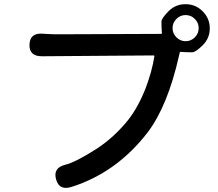

<svg xmlns="http://www.w3.org/2000/svg" viewBox="-20 -860 1040 918"><path d="M321 34Q263 52 248 -3Q233 -57 291 -72Q341 -84 441 -148Q526 -203 594 -288Q642 -350 677 -440Q707 -520 718 -590Q719 -595 714 -595L180 -591Q119 -591 121 -647Q123 -703 183 -699L198 -698Q227 -696 256 -696L750 -698Q755 -698 754 -703Q752 -725 752 -757Q752 -772 785.5 -806Q819 -840 867 -840Q915 -840 949 -806Q983 -772 983 -724.5Q983 -677 949 -643.5Q915 -610 899 -610Q867 -610 845 -612Q840 -613 839 -607L836 -594Q782 -354 686 -227Q537 -34 321 34ZM867.5 -663Q893 -663 911.5 -681.5Q930 -700 930 -725.5Q930 -751 911.5 -769.5Q893 -788 867.5 -788Q842 -788 823.5 -769.5Q805 -751 805 -725.5Q805 -700 823.5 -681.5Q842 -663 867.5 -663Z"/></svg>

Font: Resource Han Rounded TW Medium
Style: Regular
Weight: 500
Designer: Cyano Hao (round all glyphs); Ryoko NISHIZUKA 西塚涼子 (kana, bopomofo & ideographs); Paul D. Hunt (Latin, Greek & Cyrillic)
Foundry: Cyano Hao
Version: 0.990